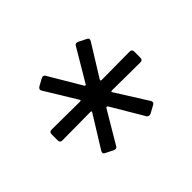

<svg xmlns="http://www.w3.org/2000/svg" viewBox="-96 -859 578 578"><g transform="rotate(45 193.0 -570.0)"><path d="M170 -404 171 -524Q171 -530 166 -527L66 -466L61 -464Q56 -464 52 -470L40 -492Q38 -496 38 -498Q38 -503 43 -506L146 -567Q148 -568 148 -570Q148 -572 146 -573L43 -634Q39 -636 38.5 -640Q38 -644 40 -648L52 -672Q56 -681 66 -675L166 -613Q171 -611 171 -616L170 -736Q170 -746 180 -746H206Q216 -746 216 -736L215 -616Q215 -613 216.5 -612Q218 -611 220 -613L320 -676Q324 -678 326 -678Q331 -678 334 -672L347 -648Q348 -646 348 -643Q348 -637 343 -634L240 -573Q239 -572 239 -570Q239 -568 240 -567L343 -506Q347 -504 347.5 -500Q348 -496 346 -492L334 -468Q330 -459 320 -465L220 -527Q215 -530 215 -524L216 -404Q216 -394 206 -394H180Q170 -394 170 -404Z"/></g></svg>

Font: Barlow Condensed
Style: Regular
Weight: 400
Width: 3
Designer: Jeremy Tribby
Foundry: Tribby Type
Version: Version 1.500